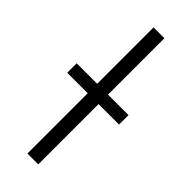

<svg xmlns="http://www.w3.org/2000/svg" viewBox="-297 -755 783 783"><g transform="rotate(45 94.5 -364.0)"><path d="M125.5 -727.5V0H63V-727.5ZM-55.2 -347.7V-402.3H243.7V-347.7Z"/></g></svg>

Font: Inter Display Light
Style: Regular
Weight: 300
Designer: Rasmus Andersson
Foundry: rsms
Version: Version 4.000;git-a52131595